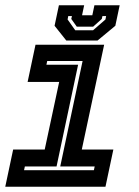

<svg xmlns="http://www.w3.org/2000/svg" viewBox="-28 -710 528 730"><path d="M-8 0 22 -141.5H142L197 -398.5H77L107 -540H368L283 -141.5H403L373 0ZM63.5 -63H329L332 -77H201L286 -478H151.5L148.5 -464H269L187 -77H66.5ZM224 -556 179.5 -612 196 -690H292L284 -652H323L331 -690H427L410.5 -612L343 -556ZM258 -595H326L373 -636L375.5 -649H361.5L359 -638L326 -608.5H264L243 -638L245.5 -649H231.5L229 -636Z"/></svg>

Font: Tourney Condensed Regular
Style: Bold Italic
Weight: 700
Width: 3
Italic angle: -12°
Designer: Tyler Finck
Foundry: Etcetera Type Co
Version: Version 1.010; ttfautohint (v1.8.3)